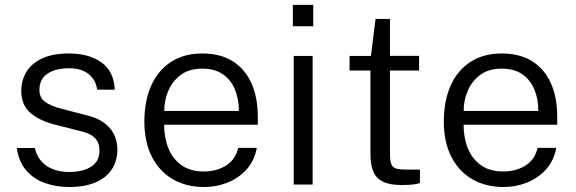

<svg xmlns="http://www.w3.org/2000/svg" viewBox="-20 -742 2314 772"><path d="M258 10Q204 10 158.8 -6.8Q113.5 -23.5 84.2 -58.2Q55 -93 47.5 -147H120Q127 -116 145.5 -94.5Q164 -73 192.8 -61.8Q221.5 -50.5 258 -50.5Q313 -50.5 346.5 -71.8Q380 -93 380 -137Q380 -167.5 362.8 -186Q345.5 -204.5 310.5 -213L199 -241.5Q138 -257 102 -288.2Q66 -319.5 65.5 -375.5Q65.5 -420 86.8 -454Q108 -488 150.5 -507.5Q193 -527 257 -527Q338.5 -527 388.5 -490.5Q438.5 -454 441.5 -381.5H370.5Q365.5 -421 336.5 -444.2Q307.5 -467.5 256.5 -467.5Q204 -467.5 171.2 -446Q138.5 -424.5 138.5 -379.5Q138.5 -349.5 161 -332.8Q183.5 -316 226.5 -305L335.5 -276.5Q369.5 -267.5 391.8 -252.8Q414 -238 427.2 -219.8Q440.5 -201.5 446.2 -181Q452 -160.5 452 -141.5Q452 -95 429.5 -61Q407 -27 363.8 -8.5Q320.5 10 258 10Z M640 -240.5Q640 -188.5 657 -146Q674 -103.5 709.5 -78Q745 -52.5 799.5 -52.5Q852 -52.5 890 -77.2Q928 -102 937.5 -147.5H1012.5Q1003 -95.5 971.2 -60.5Q939.5 -25.5 894.8 -7.8Q850 10 800.5 10Q729.5 10 675.2 -21.2Q621 -52.5 590.8 -111.5Q560.5 -170.5 560.5 -253.5Q560.5 -336 588 -397.8Q615.5 -459.5 667.8 -493.2Q720 -527 794 -527Q865.5 -527 915 -496.2Q964.5 -465.5 990.5 -408.5Q1016.5 -351.5 1016.5 -272.5V-240.5ZM640.5 -296H940.5Q940.5 -344 924.5 -382.5Q908.5 -421 876 -443.5Q843.5 -466 793.5 -466Q740.5 -466 706.8 -440.8Q673 -415.5 656.5 -376.5Q640 -337.5 640.5 -296Z M1237 -517V0H1161V-517ZM1239.5 -722.5V-636.5H1157.5V-722.5Z M1665 -458.5H1548V-125Q1548 -95 1553.8 -81.2Q1559.5 -67.5 1574.2 -63.8Q1589 -60 1615.5 -60H1668.5V-6Q1659 -2.5 1640.2 -0.2Q1621.5 2 1595.5 2Q1546 2 1518.8 -12Q1491.5 -26 1480.5 -53.5Q1469.5 -81 1469.5 -122.5V-458.5H1385.5V-517H1471.5L1490 -666H1548V-517.5H1665Z M1844 -240.5Q1844 -188.5 1861 -146Q1878 -103.5 1913.5 -78Q1949 -52.5 2003.5 -52.5Q2056 -52.5 2094 -77.2Q2132 -102 2141.5 -147.5H2216.5Q2207 -95.5 2175.2 -60.5Q2143.5 -25.5 2098.8 -7.8Q2054 10 2004.5 10Q1933.5 10 1879.2 -21.2Q1825 -52.5 1794.8 -111.5Q1764.5 -170.5 1764.5 -253.5Q1764.5 -336 1792 -397.8Q1819.5 -459.5 1871.8 -493.2Q1924 -527 1998 -527Q2069.5 -527 2119 -496.2Q2168.5 -465.5 2194.5 -408.5Q2220.5 -351.5 2220.5 -272.5V-240.5ZM1844.5 -296H2144.5Q2144.5 -344 2128.5 -382.5Q2112.5 -421 2080 -443.5Q2047.5 -466 1997.5 -466Q1944.5 -466 1910.8 -440.8Q1877 -415.5 1860.5 -376.5Q1844 -337.5 1844.5 -296Z"/></svg>

Font: Public Sans Thin Light
Style: Regular
Weight: 300
Version: Version 1.007